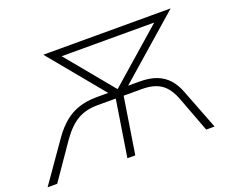

<svg xmlns="http://www.w3.org/2000/svg" viewBox="-136 -889 1281 1074"><g transform="rotate(-20 504.0 -352.5)"><path d="M-22 0 146 -240Q179 -286 217 -317.5Q255 -349 302.5 -364.5Q350 -380 410 -380H507L492 -362L209 -705H967L575 -362L566 -380H662Q723 -380 764.5 -364Q806 -348 834 -316.5Q862 -285 879 -240L972 0H922L843 -210Q817 -279 774.5 -307.5Q732 -336 662 -336H553L500 0H453L506 -336H397Q328 -336 278 -307Q228 -278 180 -210L35 0ZM533 -383H535L888 -692V-662H268L278 -692Z"/></g></svg>

Font: Nunito Sans 10pt SemiExpanded ExtraLight
Style: Italic
Weight: 250
Width: 6
Italic angle: -9°
Designer: Vernon Adams
Foundry: Vernon Adams
Version: Version 3.101;gftools[0.9.27]